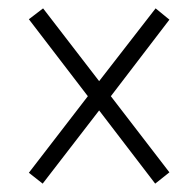

<svg xmlns="http://www.w3.org/2000/svg" viewBox="-20 -590 465 459"><path d="M82 -151 217 -326 351 -151 385 -178 245 -360 385 -543 352 -570 217 -396 83 -570 49 -544 190 -360 49 -177Z"/></svg>

Font: Noto Serif Armenian ExtraCondensed Light
Style: Regular
Weight: 300
Width: 2
Designer: Monotype Design Team
Foundry: Monotype Imaging Inc.
Version: Version 2.008